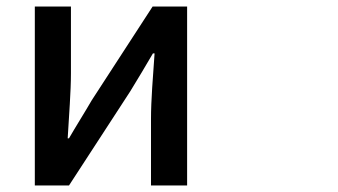

<svg xmlns="http://www.w3.org/2000/svg" viewBox="-20 -548 1040 590"><path d="M87 -528V22H192L380 -267C400 -299 430 -350 450 -384H455C450 -313 444 -240 444 -183V22H555V-528H449L262 -240C243 -207 211 -156 192 -123H188C192 -193 198 -266 198 -323V-528Z"/></svg>

Font: コーポレート・ロゴ ver3 Medium
Style: Regular
Weight: 500
Designer: [KANA_main] LOGOTYPE.JP [Source Han Sans] Ryoko NISHIZUKA 西塚涼子 (kana, bopomofo & ideographs); Paul D. Hunt (Latin, Greek
Version: Version 12.001;FEAKit 1.0